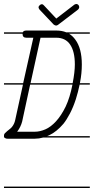

<svg xmlns="http://www.w3.org/2000/svg" viewBox="-20 -703 470 962"><path d="M430 -534H326Q344 -523 357 -505Q390 -461 390 -380Q390 -335 381 -290Q381 -288 380 -286H430V-279H379Q371 -241 360 -206Q347 -166 330.5 -134.5Q314 -103 298 -83Q264 -43 226 -25Q221 -23 216 -21H430V-14H197Q175 -8 154 -8H18Q7 -8 3 -14H0V-21V-25Q0 -31 5 -36Q10 -41 16 -46Q22 -51 29 -56.5Q36 -62 40 -67Q52 -82 56 -101L95 -279H0V-286H96L147 -514H112Q93 -514 93 -533V-534H0V-541H94Q98 -550 112 -550H262Q290 -550 312 -541H430ZM66 -43H154Q180 -43 207.5 -55Q235 -67 261 -95.5Q287 -124 309 -169Q330 -213 343 -279H131L91 -94Q84 -67 66 -43ZM183 -514 133 -286H344Q355 -342 355 -380Q355 -445 331.5 -479.5Q308 -514 262 -514ZM353 -680Q359 -683 363 -683Q368 -683 372.5 -678.5Q377 -674 377 -667Q377 -661 371 -655L270 -578Q265 -575 261 -575Q256 -575 249 -580L178 -655Q173 -662 173 -667Q173 -671 178.5 -676.5Q184 -682 190 -682Q195 -682 200 -676L262 -610ZM430 239H0V232H430Z"/></svg>

Font: Gruenewald VA 1. Klasse
Style: Regular
Weight: 400
Designer: Peter Wiegel
Foundry: Peter Wiegel, nach dem Schriftentwurf von Dr. H. Gr¸newald
Version: Version 0.007